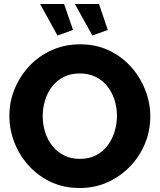

<svg xmlns="http://www.w3.org/2000/svg" viewBox="-20 -936 800 962"><path d="M379 6Q299 6 234.5 -24.5Q170 -55 123.5 -106.5Q77 -158 52 -222.5Q27 -287 27 -356Q27 -427 53.5 -491Q80 -555 127.5 -605.5Q175 -656 240 -685Q305 -714 382 -714Q461 -714 525.5 -683.5Q590 -653 636.5 -601Q683 -549 708 -484.5Q733 -420 733 -353Q733 -282 707 -218Q681 -154 633 -103.5Q585 -53 520.5 -23.5Q456 6 379 6ZM194 -354Q194 -313 206 -274.5Q218 -236 241.5 -206Q265 -176 300 -158Q335 -140 380 -140Q427 -140 462 -158.5Q497 -177 520 -208Q543 -239 554.5 -277.5Q566 -316 566 -356Q566 -397 554 -435Q542 -473 518 -503.5Q494 -534 459 -551Q424 -568 380 -568Q333 -568 298.5 -550Q264 -532 240.5 -501.5Q217 -471 205.5 -432.5Q194 -394 194 -354ZM355 -916H476L520 -786L443 -758ZM181 -916H301L346 -786L268 -758Z"/></svg>

Font: Raleway Thin ExtraBold
Style: Regular
Weight: 800
Version: Version 4.026